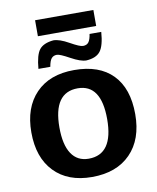

<svg xmlns="http://www.w3.org/2000/svg" viewBox="-91 -890 792 970"><g transform="rotate(-10 305.5 -405.0)"><path d="M572 -265Q572 -136 500.5 -63Q429 10 303 10Q179 10 109 -63Q39 -136 39 -265Q39 -392 109.5 -465Q180 -538 306 -538Q435 -538 503.5 -467.5Q572 -397 572 -265ZM428 -265Q428 -444 308 -444Q183 -444 183 -265Q183 -176 213.5 -130Q244 -84 302 -84Q428 -84 428 -265ZM376 -575Q347 -575 298 -602Q249 -629 234 -629Q216 -629 206 -617Q196 -605 191 -575H130Q136 -646 157 -672.5Q178 -699 229 -704Q260 -704 308 -677Q356 -650 372 -650Q392 -650 401.5 -663Q411 -676 415 -704H475Q470 -634 448.5 -606Q427 -578 376 -575ZM156 -738V-820H455V-738Z"/></g></svg>

Font: Libra Sans
Style: Bold
Weight: 700
Foundry: Context Ltd
Version: Version 1.000